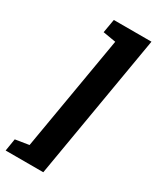

<svg xmlns="http://www.w3.org/2000/svg" viewBox="-216 -744 753 919"><g transform="rotate(30 160.0 -284.0)"><path d="M-1 48 74 36 182 -597 111 -609 124 -684H332L196 116H-12Z"/></g></svg>

Font: Grenze ExtraBold
Style: Italic
Weight: 800
Italic angle: -10°
Designer: Renata Polastri
Foundry: Omnibus-Type
Version: Version 1.002; ttfautohint (v1.8)